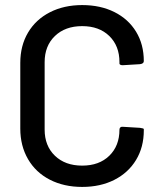

<svg xmlns="http://www.w3.org/2000/svg" viewBox="-20 -728 647 757"><path d="M60 -221V-480Q60 -548 90.5 -599.5Q121 -651 176.5 -679.5Q232 -708 304 -708Q376 -708 431 -680.5Q486 -653 516.5 -603Q547 -553 547 -487Q547 -477 532 -475L466 -471H462Q457 -471 454 -473Q451 -475 451 -477V-483Q451 -547 411 -586Q371 -625 304 -625Q237 -625 196.5 -586Q156 -547 156 -483V-217Q156 -153 196.5 -114Q237 -75 304 -75Q371 -75 411 -114Q451 -153 451 -217Q451 -223 455 -226Q459 -229 466 -228L532 -224Q547 -222 547 -219V-214Q547 -148 516.5 -97.5Q486 -47 431 -19Q376 9 304 9Q232 9 176.5 -19.5Q121 -48 90.5 -100.5Q60 -153 60 -221Z"/></svg>

Font: Barlow_Medium_SS
Style: Regular
Weight: 500
Designer: Jeremy Tribby
Foundry: Jeremy Tribby
Version: Version 1.101 August 23, 2024